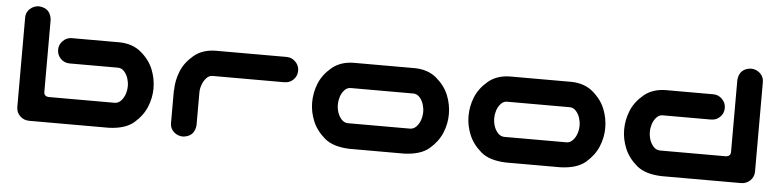

<svg xmlns="http://www.w3.org/2000/svg" viewBox="-40 -786 4024 989"><g transform="rotate(5 1971.5 -292.0)"><path d="M193.4 -530.3V-158.2Q193.4 -133.8 218.8 -132.8H560.5Q579.1 -133.8 592.8 -148.9Q606.4 -164.1 612.8 -184.1Q619.1 -204.1 619.1 -224.6Q619.1 -244.1 612.8 -264.2Q606.4 -284.2 592.8 -299.3Q579.1 -314.5 560.5 -314.5H310.5Q283.2 -314.5 264.2 -333.5Q245.1 -352.5 245.1 -379.9Q245.1 -407.2 264.6 -425.8Q283.2 -445.3 310.5 -445.3H556.6Q625 -444.3 669.4 -406.7Q713.9 -369.1 732.9 -321.8Q752 -274.4 752 -223.6Q752 -174.8 732.4 -127.4Q712.9 -80.1 668.9 -42.5Q625 -4.9 539.1 -2H128.9Q101.6 -2 82 -20Q62.5 -38.1 61.5 -65.4V-530.3Q61.5 -557.6 81.5 -575.7Q101.6 -593.8 128.9 -593.8Q187.5 -588.9 193.4 -530.3Z M877.9 -322.3Q896.5 -369.1 940.9 -406.7Q985.4 -444.3 1053.7 -445.3H1420.9Q1448.2 -445.3 1466.8 -425.8Q1486.3 -407.2 1486.3 -379.9Q1486.3 -352.5 1467.3 -333.5Q1448.2 -314.5 1420.9 -314.5H1049.8Q1031.2 -314.5 1017.6 -299.3Q1003.9 -284.2 996.6 -263.7Q989.3 -243.2 989.3 -224.6V-53.7Q983.4 4.9 924.8 9.8Q897.5 9.8 877.4 -8.3Q857.4 -26.4 857.4 -53.7V-223.6H858.4Q858.4 -274.4 877.9 -322.3Z M1785.2 -2Q1699.2 -4.9 1655.3 -42.5Q1611.3 -80.1 1591.8 -127.4Q1572.3 -174.8 1572.3 -223.6Q1572.3 -274.4 1591.3 -321.8Q1610.4 -369.1 1654.8 -406.7Q1699.2 -444.3 1767.6 -445.3H2084Q2152.3 -444.3 2196.8 -406.7Q2241.2 -369.1 2260.3 -321.8Q2279.3 -274.4 2279.3 -223.6Q2279.3 -174.8 2259.8 -127.4Q2240.2 -80.1 2196.3 -42.5Q2152.3 -4.9 2066.4 -2ZM1763.7 -314.5Q1745.1 -314.5 1731.4 -299.3Q1717.8 -284.2 1711.4 -264.2Q1705.1 -244.1 1705.1 -224.6Q1705.1 -204.1 1711.4 -184.1Q1717.8 -164.1 1731.4 -148.9Q1745.1 -133.8 1763.7 -132.8H2087.9Q2106.4 -133.8 2120.1 -148.9Q2133.8 -164.1 2140.1 -184.1Q2146.5 -204.1 2146.5 -224.6Q2146.5 -244.1 2140.1 -264.2Q2133.8 -284.2 2120.1 -299.3Q2106.4 -314.5 2087.9 -314.5Z M2593.8 -2Q2507.8 -4.9 2463.9 -42.5Q2419.9 -80.1 2400.4 -127.4Q2380.9 -174.8 2380.9 -223.6Q2380.9 -274.4 2399.9 -321.8Q2418.9 -369.1 2463.4 -406.7Q2507.8 -444.3 2576.2 -445.3H2892.6Q2960.9 -444.3 3005.4 -406.7Q3049.8 -369.1 3068.8 -321.8Q3087.9 -274.4 3087.9 -223.6Q3087.9 -174.8 3068.4 -127.4Q3048.8 -80.1 3004.9 -42.5Q2960.9 -4.9 2875 -2ZM2572.3 -314.5Q2553.7 -314.5 2540 -299.3Q2526.4 -284.2 2520 -264.2Q2513.7 -244.1 2513.7 -224.6Q2513.7 -204.1 2520 -184.1Q2526.4 -164.1 2540 -148.9Q2553.7 -133.8 2572.3 -132.8H2896.5Q2915 -133.8 2928.7 -148.9Q2942.4 -164.1 2948.7 -184.1Q2955.1 -204.1 2955.1 -224.6Q2955.1 -244.1 2948.7 -264.2Q2942.4 -284.2 2928.7 -299.3Q2915 -314.5 2896.5 -314.5Z M3744.1 -530.3Q3750 -588.9 3808.6 -593.8Q3835.9 -593.8 3856 -575.7Q3876 -557.6 3876 -530.3V-65.4Q3875 -38.1 3855.5 -20Q3835.9 -2 3808.6 -2H3398.4Q3312.5 -4.9 3268.6 -42.5Q3224.6 -80.1 3205.1 -127.4Q3185.5 -174.8 3185.5 -223.6Q3185.5 -274.4 3204.6 -321.8Q3223.6 -369.1 3268.1 -406.7Q3312.5 -444.3 3380.9 -445.3H3627Q3654.3 -445.3 3672.9 -425.8Q3692.4 -407.2 3692.4 -379.9Q3692.4 -352.5 3673.3 -333.5Q3654.3 -314.5 3627 -314.5H3377Q3358.4 -314.5 3344.7 -299.3Q3331.1 -284.2 3324.7 -264.2Q3318.4 -244.1 3318.4 -224.6Q3318.4 -204.1 3324.7 -184.1Q3331.1 -164.1 3344.7 -148.9Q3358.4 -133.8 3377 -132.8H3718.8Q3744.1 -133.8 3744.1 -158.2Z"/></g></svg>

Font: Nico Moji
Style: Regular
Weight: 400
Version: Version 1.02